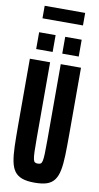

<svg xmlns="http://www.w3.org/2000/svg" viewBox="-108 -1048 570 1102"><g transform="rotate(10 177.0 -497.0)"><path d="M177 8Q133 8 105 -2Q77 -12 61 -33.5Q45 -55 38 -91Q31 -127 29.5 -178.5Q28 -230 28 -301V-688H146V-246Q146 -196 147 -167Q148 -138 151 -124.5Q154 -111 160 -107Q166 -103 177 -103Q188 -103 194 -107Q200 -111 203 -124.5Q206 -138 207 -167Q208 -196 208 -246V-688H326V-301Q326 -230 324.5 -178.5Q323 -127 316 -91Q309 -55 293 -33Q277 -11 249.5 -1.5Q222 8 177 8ZM54 -749V-847H150V-749ZM206 -749V-847H302V-749ZM59 -929V-1002H295V-929Z"/></g></svg>

Font: Saira UltraCondensed ExtraBold
Style: Regular
Weight: 800
Width: 1
Designer: Hector Gatti with collaboration of the Omnibus-Type team
Foundry: Omnibus-Type
Version: Version 1.101